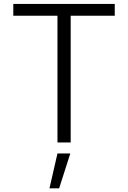

<svg xmlns="http://www.w3.org/2000/svg" viewBox="-20 -748 672 1008"><path d="M49.8 -665.5V-727.5H582.5V-665.5H351.1V0H281.7V-665.5ZM239.7 240.7 281.7 57.6H349.1L290.5 240.7Z"/></svg>

Font: Inter 16pt Light
Style: Regular
Weight: 300
Version: Version 4.001;git-66647c0bb